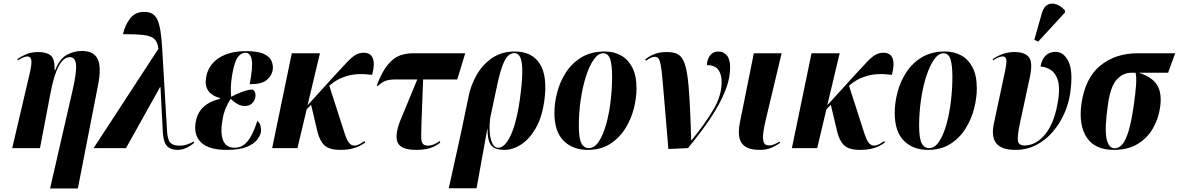

<svg xmlns="http://www.w3.org/2000/svg" viewBox="-20 -837 6661 1085"><path d="M263 228 391 -330Q414 -432 409.5 -473Q405 -514 375 -514Q303 -514 265 -309L206 0H49L145 -410Q161 -476 157 -497Q153 -518 135 -518Q126 -518 113 -513Q100 -508 80 -496L78 -503Q106 -522 134 -532.5Q162 -543 195 -543Q243 -543 267 -523Q291 -503 288 -441H292Q317 -505 357.5 -527Q398 -549 443 -549Q510 -549 532 -503Q554 -457 534 -356L420 228Z M509 0 875 -561Q871 -599 852.5 -616.5Q834 -634 792 -639Q750 -644 675 -644Q687 -697 716 -733.5Q745 -770 796 -770Q850 -770 870 -724.5Q890 -679 896 -571L924 -96Q927 -46 943 -30Q959 -14 993 -14Q1020 -14 1040 -21.5Q1060 -29 1074 -37L1077 -30Q1058 -13 1033 -1.5Q1008 10 985 10Q944 10 923.5 -12Q903 -34 900 -93L887 -344H884L692 0Z M1261 10Q1159 10 1116 -32.5Q1073 -75 1086 -147Q1095 -201 1131 -233.5Q1167 -266 1222 -278L1223 -283Q1128 -309 1145 -401Q1157 -470 1216.5 -509Q1276 -548 1371 -548Q1439 -548 1472.5 -531.5Q1506 -515 1515.5 -490Q1525 -465 1521 -441Q1516 -410 1488 -385.5Q1460 -361 1391 -361Q1410 -460 1402.5 -499.5Q1395 -539 1366 -539Q1344 -539 1325 -515.5Q1306 -492 1293 -420Q1285 -374 1284.5 -343.5Q1284 -313 1286 -290Q1316 -306 1350 -318.5Q1384 -331 1409 -331Q1428 -316 1423 -288Q1419 -267 1404 -252.5Q1389 -238 1363 -238Q1324 -238 1284 -279Q1271 -260 1257 -229Q1243 -198 1237 -157Q1229 -114 1232.5 -78.5Q1236 -43 1253.5 -22.5Q1271 -2 1306 -2Q1349 -2 1379 -38.5Q1409 -75 1434 -153Q1446 -146 1451.5 -127.5Q1457 -109 1454 -88Q1450 -69 1432 -46Q1414 -23 1373.5 -6.5Q1333 10 1261 10Z M1518 0 1629 -536H1788L1718 -242L1879 -419Q1917 -460 1942.5 -487Q1968 -514 1989 -526.5Q2010 -539 2035 -539Q2076 -539 2087.5 -506Q2099 -473 2083 -414Q2001 -425 1942 -408Q1883 -391 1841 -352L1927 -85Q1940 -45 1952.5 -29.5Q1965 -14 1984 -14Q1995 -14 2009 -21Q2023 -28 2040 -40L2043 -31Q2012 -9 1979 0.5Q1946 10 1904 10Q1839 10 1812 -17Q1785 -44 1773 -97L1738 -245L1713 -219L1661 0Z M2332 10Q2247 10 2228 -30Q2209 -70 2241 -153L2338 -388H2217Q2180 -388 2158 -380Q2136 -372 2116 -351L2109 -354Q2139 -433 2172 -472Q2205 -511 2240 -523.5Q2275 -536 2313 -536H2609L2564 -388H2371L2362 -148Q2360 -97 2360 -68Q2360 -39 2368 -26.5Q2376 -14 2398 -14Q2415 -14 2433.5 -22Q2452 -30 2465 -40L2468 -31Q2440 -9 2407.5 0.5Q2375 10 2332 10Z M2516 227 2586 -90 2628 -292Q2641 -358 2675 -416Q2709 -474 2762.5 -510Q2816 -546 2889 -546Q2987 -546 3031 -475.5Q3075 -405 3056 -268Q3043 -174 3007.5 -112.5Q2972 -51 2925 -20.5Q2878 10 2830 10Q2799 10 2777.5 1Q2756 -8 2745.5 -34Q2735 -60 2735 -110H2734L2673 227ZM2794 -2Q2822 -2 2846 -36.5Q2870 -71 2888 -131.5Q2906 -192 2917 -270Q2931 -370 2931.5 -428.5Q2932 -487 2920.5 -512Q2909 -537 2887 -537Q2854 -537 2831.5 -494Q2809 -451 2787 -344L2750 -170Q2741 -93 2754.5 -47.5Q2768 -2 2794 -2Z M3301 10Q3216 10 3164.5 -42Q3113 -94 3113 -199Q3113 -255 3129 -316Q3145 -377 3179 -429Q3213 -481 3267 -513.5Q3321 -546 3398 -546Q3447 -546 3487.5 -524.5Q3528 -503 3552.5 -457Q3577 -411 3577 -337Q3577 -283 3561.5 -222.5Q3546 -162 3512.5 -109Q3479 -56 3426.5 -23Q3374 10 3301 10ZM3308 0Q3339 0 3363.5 -36.5Q3388 -73 3405 -133Q3422 -193 3430.5 -264Q3439 -335 3439 -403Q3439 -470 3428 -503Q3417 -536 3389 -536Q3360 -536 3335 -500Q3310 -464 3291 -404.5Q3272 -345 3261.5 -272.5Q3251 -200 3251 -128Q3251 -57 3265 -28.5Q3279 0 3308 0Z M3757 5Q3745 -139 3737 -234Q3729 -329 3724 -386Q3719 -443 3713.5 -471Q3708 -499 3700.5 -507.5Q3693 -516 3681 -516Q3672 -516 3660 -511.5Q3648 -507 3631 -494L3626 -501Q3650 -521 3680 -532Q3710 -543 3748 -543Q3781 -543 3803.5 -534Q3826 -525 3840.5 -497.5Q3855 -470 3863.5 -415.5Q3872 -361 3877 -270.5Q3882 -180 3886 -45H3889Q3963 -137 4010.5 -216Q4058 -295 4058 -374Q4058 -418 4038.5 -443.5Q4019 -469 3975 -469Q3975 -500 3992 -523Q4009 -546 4040 -546Q4068 -546 4087 -524.5Q4106 -503 4106 -457Q4106 -399 4084 -339Q4062 -279 4026.5 -219.5Q3991 -160 3949.5 -104.5Q3908 -49 3868 0Z M4274 10Q4198 10 4171.5 -28Q4145 -66 4162 -149L4240 -536H4397L4305 -150Q4298 -120 4293.5 -88.5Q4289 -57 4295 -36Q4301 -15 4325 -15Q4341 -15 4354.5 -21Q4368 -27 4385 -37L4389 -30Q4371 -17 4342.5 -3.5Q4314 10 4274 10Z M4455 0 4566 -536H4725L4655 -242L4816 -419Q4854 -460 4879.5 -487Q4905 -514 4926 -526.5Q4947 -539 4972 -539Q5013 -539 5024.5 -506Q5036 -473 5020 -414Q4938 -425 4879 -408Q4820 -391 4778 -352L4864 -85Q4877 -45 4889.5 -29.5Q4902 -14 4921 -14Q4932 -14 4946 -21Q4960 -28 4977 -40L4980 -31Q4949 -9 4916 0.5Q4883 10 4841 10Q4776 10 4749 -17Q4722 -44 4710 -97L4675 -245L4650 -219L4598 0Z M5224 10Q5139 10 5087.5 -42Q5036 -94 5036 -199Q5036 -255 5052 -316Q5068 -377 5102 -429Q5136 -481 5190 -513.5Q5244 -546 5321 -546Q5370 -546 5410.5 -524.5Q5451 -503 5475.5 -457Q5500 -411 5500 -337Q5500 -283 5484.5 -222.5Q5469 -162 5435.5 -109Q5402 -56 5349.5 -23Q5297 10 5224 10ZM5231 0Q5262 0 5286.5 -36.5Q5311 -73 5328 -133Q5345 -193 5353.5 -264Q5362 -335 5362 -403Q5362 -470 5351 -503Q5340 -536 5312 -536Q5283 -536 5258 -500Q5233 -464 5214 -404.5Q5195 -345 5184.5 -272.5Q5174 -200 5174 -128Q5174 -57 5188 -28.5Q5202 0 5231 0Z M5718 10Q5639 10 5610 -27Q5581 -64 5596 -137L5660 -437Q5670 -487 5666.5 -502.5Q5663 -518 5646 -518Q5625 -518 5592 -496L5590 -503Q5618 -522 5648.5 -532.5Q5679 -543 5713 -543Q5770 -543 5793.5 -515Q5817 -487 5801 -407L5744 -142Q5728 -66 5732.5 -40.5Q5737 -15 5770 -15Q5836 -15 5889 -81.5Q5942 -148 5961 -280Q5970 -346 5957.5 -385Q5945 -424 5918.5 -441.5Q5892 -459 5860 -461Q5867 -501 5888.5 -522.5Q5910 -544 5945 -544Q5992 -544 6018.5 -488.5Q6045 -433 6028 -313Q6020 -254 5995 -197Q5970 -140 5930 -93Q5890 -46 5836.5 -18Q5783 10 5718 10ZM5847 -602 5825 -612 5868 -764Q5879 -800 5901.5 -811Q5924 -822 5950.5 -812Q5977 -802 5999 -777L5997 -765Z M6274 10Q6168 10 6121.5 -59.5Q6075 -129 6091 -249Q6112 -396 6197.5 -466Q6283 -536 6409 -536H6621L6581 -426H6416Q6492 -401 6519.5 -355.5Q6547 -310 6536 -232Q6527 -167 6495.5 -112Q6464 -57 6409 -23.5Q6354 10 6274 10ZM6280 1Q6303 1 6322.5 -21.5Q6342 -44 6358 -97.5Q6374 -151 6387 -242Q6397 -313 6400 -357.5Q6403 -402 6397 -426H6375Q6325 -426 6290 -386.5Q6255 -347 6241 -246Q6222 -116 6232.5 -57.5Q6243 1 6280 1Z"/></svg>

Font: Noto Serif Display ExtraCondensed ExtraBold
Style: Italic
Weight: 800
Width: 2
Italic angle: -12°
Designer: Monotype Design Team
Foundry: Monotype Imaging Inc.
Version: Version 2.009